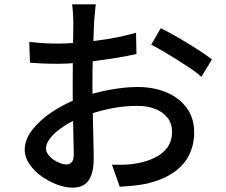

<svg xmlns="http://www.w3.org/2000/svg" viewBox="-20 -825 1040 885"><path d="M422 -805Q420 -796 419 -782.5Q418 -769 416.5 -754.5Q415 -740 414 -728Q413 -702 411.5 -666.5Q410 -631 408.5 -589.5Q407 -548 406.5 -506.5Q406 -465 406 -427Q406 -388 407 -340Q408 -292 409 -245.5Q410 -199 411 -159.5Q412 -120 412 -97Q412 -44 399.5 -14Q387 16 365.5 28Q344 40 314 40Q282 40 244 26Q206 12 172 -12Q138 -36 116 -68Q94 -100 94 -136Q94 -182 129.5 -227.5Q165 -273 223 -311Q281 -349 346 -373Q414 -398 485 -411Q556 -424 614 -424Q689 -424 748 -399Q807 -374 841 -327Q875 -280 875 -216Q875 -157 851.5 -110Q828 -63 780 -30Q732 3 659 21Q625 28 592.5 31Q560 34 532 36L496 -66Q526 -65 557 -66Q588 -67 616 -73Q658 -81 694 -98.5Q730 -116 751.5 -145.5Q773 -175 773 -217Q773 -256 752 -282.5Q731 -309 695 -323Q659 -337 613 -337Q548 -337 484 -323.5Q420 -310 358 -286Q312 -268 274 -243Q236 -218 214 -191.5Q192 -165 192 -141Q192 -126 202 -112.5Q212 -99 226.5 -89Q241 -79 257 -73Q273 -67 286 -67Q301 -67 310.5 -77.5Q320 -88 320 -113Q320 -141 318.5 -192Q317 -243 316 -304.5Q315 -366 315 -423Q315 -466 315.5 -512.5Q316 -559 316.5 -602Q317 -645 317.5 -678Q318 -711 318 -726Q318 -737 317 -752Q316 -767 315 -781.5Q314 -796 312 -805ZM721 -695Q758 -677 803.5 -650.5Q849 -624 890.5 -597.5Q932 -571 957 -551L908 -471Q890 -488 860.5 -508Q831 -528 797.5 -549Q764 -570 732.5 -588.5Q701 -607 677 -619ZM115 -632Q158 -627 189 -625.5Q220 -624 248 -624Q285 -624 332 -628Q379 -632 427.5 -638Q476 -644 522.5 -653.5Q569 -663 607 -674L609 -576Q569 -567 520.5 -559Q472 -551 422.5 -544.5Q373 -538 328.5 -534.5Q284 -531 250 -531Q205 -531 174 -532.5Q143 -534 118 -536Z"/></svg>

Font: Noto Sans SC Thin Medium
Style: Regular
Weight: 500
Version: Version 2.004-H2;hotconv 1.0.118;makeotfexe 2.5.65603